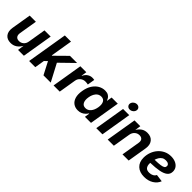

<svg xmlns="http://www.w3.org/2000/svg" viewBox="238 -1991 3224 3224"><g transform="rotate(45 1850.5 -378.5)"><path d="M204.6 6.8Q119.6 6.8 77.1 -47.9Q34.7 -102.5 50.3 -198.7L107.9 -545.9H254.4L201.2 -224.1Q192.9 -173.3 214.1 -144.5Q235.4 -115.7 282.2 -115.7Q328.1 -115.7 363 -145.3Q397.9 -174.8 406.7 -230L459 -545.9H606L515.6 0H377L394 -113.3Q360.8 -55.7 313.7 -24.4Q266.6 6.8 204.6 6.8Z M640.1 0 760.7 -727.5H907.2L842.3 -335.9H851.1L1064 -545.9H1233.4L990.2 -309.1L1153.3 0H981L865.2 -222.7L815.4 -174.8L786.6 0Z M1220.7 0 1311 -545.9H1452.6L1437.5 -450.7H1443.4Q1466.3 -501 1505.9 -527.1Q1545.4 -553.2 1591.3 -553.2Q1616.2 -553.2 1638.2 -548.3L1616.2 -417.5Q1606 -420.9 1587.9 -422.9Q1569.8 -424.8 1554.2 -424.8Q1503.4 -424.8 1465.1 -393.1Q1426.8 -361.3 1418.5 -310.5L1367.2 0Z M1801.8 9.3Q1739.3 9.3 1694.1 -23.4Q1648.9 -56.2 1629.9 -118.9Q1610.8 -181.6 1626 -272.5Q1641.1 -365.7 1681.9 -428Q1722.7 -490.2 1778.3 -521.5Q1834 -552.7 1894.5 -552.7Q1940.4 -552.7 1968.8 -537.1Q1997.1 -521.5 2012.2 -498.8Q2027.3 -476.1 2033.7 -454.1H2038.6L2053.7 -545.9H2199.7L2109.4 0H1965.3L1979.5 -87.4H1972.7Q1958.5 -64.9 1935.5 -42.7Q1912.6 -20.5 1879.4 -5.6Q1846.2 9.3 1801.8 9.3ZM1866.7 -108.4Q1923.3 -108.4 1961.2 -153.6Q1999 -198.7 2011.2 -272.5Q2023.4 -347.2 2000.2 -391.4Q1977.1 -435.5 1920.9 -435.5Q1862.8 -435.5 1825.4 -389.9Q1788.1 -344.2 1776.4 -272.5Q1764.2 -200.7 1786.9 -154.5Q1809.6 -108.4 1866.7 -108.4Z M2234.9 0 2325.2 -545.9H2471.7L2381.3 0ZM2410.2 -617.2Q2377 -617.2 2357.2 -639.2Q2337.4 -661.1 2342.3 -692.4Q2347.7 -723.6 2375 -745.6Q2402.3 -767.6 2435.1 -767.6Q2468.3 -767.6 2488.3 -745.6Q2508.3 -723.6 2502.9 -692.4Q2498 -661.1 2470.7 -639.2Q2443.4 -617.2 2410.2 -617.2Z M2704.1 -311.5 2652.3 0H2505.9L2596.7 -545.9H2734.4L2719.7 -441.9Q2751.5 -496.1 2795.9 -524.4Q2840.3 -552.7 2899.4 -552.7Q2987.8 -552.7 3032.2 -495.6Q3076.7 -438.5 3060.5 -342.3L3003.9 0H2857.4L2911.6 -326.7Q2920.4 -377.9 2898.4 -404.1Q2876.5 -430.2 2833 -430.2Q2783.7 -430.2 2748.3 -397.7Q2712.9 -365.2 2704.1 -311.5Z M3380.9 11.7Q3271.5 11.7 3208.7 -47.1Q3146 -106 3146 -210.9Q3146 -279.8 3168.7 -341.8Q3191.4 -403.8 3233.4 -451.9Q3275.4 -500 3333 -527.6Q3390.6 -555.2 3460 -555.2Q3517.6 -555.2 3563.2 -535.9Q3608.9 -516.6 3635.3 -481Q3661.6 -445.3 3661.6 -396Q3661.6 -334.5 3618.7 -299.3Q3575.7 -264.2 3492.2 -248Q3408.7 -231.9 3287.6 -229Q3287.1 -218.3 3287.1 -208.5Q3287.1 -161.6 3309.6 -130.1Q3332 -98.6 3391.6 -98.6Q3433.1 -98.6 3465.3 -116Q3497.6 -133.3 3511.2 -164.1L3642.6 -146.5Q3615.7 -75.2 3546.1 -31.7Q3476.6 11.7 3380.9 11.7ZM3302.7 -317.4Q3392.6 -318.8 3440.7 -326.2Q3488.8 -333.5 3507.1 -348.4Q3525.4 -363.3 3525.4 -388.7Q3525.4 -414.6 3503.9 -429.7Q3482.4 -444.8 3444.8 -444.8Q3404.3 -444.8 3376.2 -426.8Q3348.1 -408.7 3330.3 -379.4Q3312.5 -350.1 3302.7 -317.4Z"/></g></svg>

Font: Inter
Style: Bold Italic
Weight: 700
Italic angle: -9.39999°
Designer: Rasmus Andersson
Foundry: rsms
Version: Version 4.001;git-9221beed3